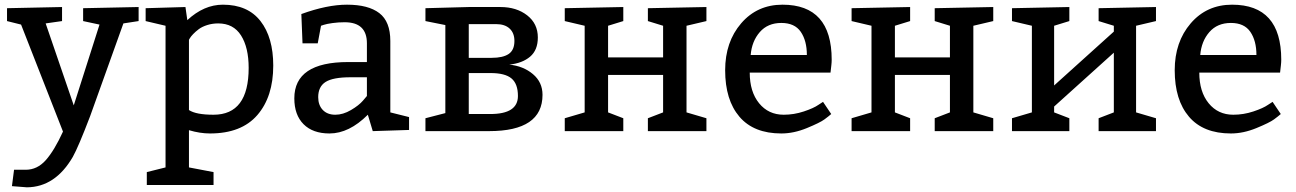

<svg xmlns="http://www.w3.org/2000/svg" viewBox="-20 -560 5537 820"><path d="M175 -460 295 -110 405 -455 335 -470V-525L572 -530V-470L507 -460L365 -64Q315 67 291 110Q216 239 95 240L31 235L40 165H90Q139 165 175.5 124Q212 83 249 2L70 -455L10 -470V-525L245 -530V-470Z M772 -530 780 -474Q851 -540 932 -540Q1038 -540 1092.5 -470Q1147 -400 1147 -280Q1147 -147 1079 -68.5Q1011 10 877 10Q834 10 787 -4V155L892 175V230H607V175L687 155V-450L602 -470V-525ZM787 -390V-90Q817 -70 892 -70Q1042 -70 1042 -270Q1042 -357 1009.5 -408.5Q977 -460 912 -460Q887 -460 865 -453Q843 -446 829 -435.5Q815 -425 805 -414.5Q795 -404 791 -397Z M1272 -375 1267 -500Q1377 -540 1462 -540Q1553 -540 1600 -504Q1647 -468 1647 -385V-80L1727 -60V-5L1572 0L1551 -70Q1471 10 1387 10Q1316 10 1276.5 -29.5Q1237 -69 1237 -140Q1237 -295 1467 -295H1547V-375Q1547 -465 1452 -465Q1425 -465 1400 -461.5Q1375 -458 1363 -454L1351 -450L1337 -375ZM1547 -230H1477Q1402 -230 1370.5 -210Q1339 -190 1339 -145Q1339 -111 1358.5 -90.5Q1378 -70 1412 -70Q1445 -70 1479 -90Q1513 -110 1530 -130L1547 -150Z M1882 -77V-453L1797 -470V-525L1982 -530H2117Q2186 -530 2231.5 -494.5Q2277 -459 2277 -400Q2277 -346 2244 -318Q2211 -290 2155 -284Q2215 -278 2256 -243.5Q2297 -209 2297 -155Q2297 0 2069 0H1797V-55ZM1982 -313H2080Q2128 -313 2152.5 -329.5Q2177 -346 2177 -385Q2177 -419 2156.5 -438Q2136 -457 2099 -457H1982ZM1982 -73H2074Q2192 -73 2192 -150Q2192 -202 2164.5 -225Q2137 -248 2075 -248H1982Z M2912 -450V-80L2997 -55V0H2747V-55L2812 -80V-240H2577V-80L2642 -55V0H2392V-55L2477 -80V-450L2392 -470V-525L2642 -530V-470L2577 -450V-315H2812V-450L2747 -470V-525L2997 -530V-470Z M3527 -250H3182Q3182 -168 3222 -119Q3262 -70 3327 -70Q3371 -70 3413 -84Q3455 -98 3475 -112L3495 -125L3530 -73Q3520 -64 3501 -50Q3482 -36 3426 -13Q3370 10 3317 10Q3199 10 3138 -61.5Q3077 -133 3077 -260Q3077 -381 3145.5 -460.5Q3214 -540 3322 -540Q3532 -540 3532 -305Q3532 -294 3530.5 -281Q3529 -268 3528 -259ZM3186 -325H3426Q3426 -386 3400 -424Q3374 -462 3317 -462Q3259 -462 3225 -423Q3191 -384 3186 -325Z M4137 -450V-80L4222 -55V0H3972V-55L4037 -80V-240H3802V-80L3867 -55V0H3617V-55L3702 -80V-450L3617 -470V-525L3867 -530V-470L3802 -450V-315H4037V-450L3972 -470V-525L4222 -530V-470Z M4832 -450V-80L4917 -55V0H4672V-55L4737 -80V-335L4482 -105V-80L4547 -55V0H4302V-55L4387 -80V-450L4302 -470V-525L4547 -530V-470L4482 -450V-195L4737 -425V-450L4672 -470V-525L4917 -530V-470Z M5447 -250H5102Q5102 -168 5142 -119Q5182 -70 5247 -70Q5291 -70 5333 -84Q5375 -98 5395 -112L5415 -125L5450 -73Q5440 -64 5421 -50Q5402 -36 5346 -13Q5290 10 5237 10Q5119 10 5058 -61.5Q4997 -133 4997 -260Q4997 -381 5065.5 -460.5Q5134 -540 5242 -540Q5452 -540 5452 -305Q5452 -294 5450.5 -281Q5449 -268 5448 -259ZM5106 -325H5346Q5346 -386 5320 -424Q5294 -462 5237 -462Q5179 -462 5145 -423Q5111 -384 5106 -325Z"/></svg>

Font: Bitter
Style: Regular
Weight: 400
Designer: Sol Matas
Foundry: Sol Matas
Version: Version 1.300;PS 001.300;hotconv 1.0.70;makeotf.lib2.5.58329